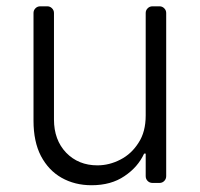

<svg xmlns="http://www.w3.org/2000/svg" viewBox="-20 -565 617 593"><path d="M170.1 -16Q130 -38.7 106.5 -83.1Q83.5 -127.5 83.5 -192.1V-524.9Q83.5 -533.4 89.5 -539.4Q95.5 -545.5 104.4 -545.5H126.1Q134.6 -545.5 140.6 -539.4Q146.7 -533.4 146.7 -524.9V-196Q146.7 -132.8 184.3 -93.4Q222.3 -54.3 280.9 -54.3Q317.5 -54.3 351.9 -72.1Q386.4 -89.8 408 -124.3Q430 -157.7 430 -208.5V-524.9Q430 -533.4 436.1 -539.4Q442.1 -545.5 451 -545.5H472.7Q481.2 -545.5 487.2 -539.4Q493.3 -533.4 493.3 -524.9V-21Q493.3 -12.1 487.2 -6Q481.2 0 472.7 0H451Q442.1 0 436.1 -6Q430 -12.1 430 -21V-90.6H425.1Q405.9 -48.7 364.3 -21Q323.2 7.1 262.8 7.1Q210.9 7.1 170.1 -16Z"/></svg>

Font: DeltaSans Light
Style: Regular
Weight: 300
Designer: Rasmus Andersson
Foundry: rsms
Version: Version 3.012